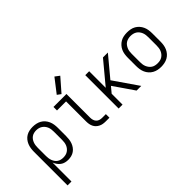

<svg xmlns="http://www.w3.org/2000/svg" viewBox="-78 -1357 2156 2156"><g transform="rotate(-45 1000.0 -279.5)"><path d="M64 205H126V-96Q135 -73 149 -53Q163 -33 182.5 -18.5Q202 -4 226 2Q250 8 274 8Q300 8 325 1.5Q350 -5 370.5 -19.5Q391 -34 406 -55Q421 -76 429.5 -100Q438 -124 441 -149.5Q444 -175 444 -200V-330Q444 -357 440 -383.5Q436 -410 425 -435Q414 -460 396 -480.5Q378 -501 354.5 -514Q331 -527 304.5 -532.5Q278 -538 251 -538Q224 -538 198 -532.5Q172 -527 149 -513.5Q126 -500 109 -479Q92 -458 82 -433.5Q72 -409 68 -383Q64 -357 64 -330ZM251 -49Q232 -49 214 -53.5Q196 -58 180.5 -68.5Q165 -79 154.5 -94.5Q144 -110 137.5 -127.5Q131 -145 128.5 -163.5Q126 -182 126 -200V-330Q126 -349 128.5 -367.5Q131 -386 137.5 -403.5Q144 -421 154.5 -436Q165 -451 180.5 -462Q196 -473 214.5 -477.5Q233 -482 251 -482Q270 -482 288.5 -477.5Q307 -473 323 -462.5Q339 -452 351 -437Q363 -422 370 -404.5Q377 -387 379.5 -368Q382 -349 382 -330V-200Q382 -181 379.5 -162Q377 -143 370 -125.5Q363 -108 351 -93Q339 -78 323 -67.5Q307 -57 288.5 -53Q270 -49 251 -49Z M874 0H934V-57H874Q854 -57 835.5 -63Q817 -69 804 -83.5Q791 -98 786 -117Q781 -136 781 -155V-530H575V-474H719V-155Q719 -134 722.5 -113.5Q726 -93 735 -74Q744 -55 759 -40.5Q774 -26 793 -16.5Q812 -7 832.5 -3.5Q853 0 874 0ZM741 -568 877 -724 824 -764 697 -600Z M1080 0H1142V-173L1199 -241L1280 -124L1365 0H1439L1239 -290L1439 -530H1361L1142 -267V-530H1080Z M1750 8Q1777 8 1804 2.5Q1831 -3 1854.5 -16Q1878 -29 1896 -49.5Q1914 -70 1925 -95Q1936 -120 1940 -146.5Q1944 -173 1944 -200V-330Q1944 -357 1940 -384Q1936 -411 1925 -435.5Q1914 -460 1896 -480.5Q1878 -501 1854.5 -514.5Q1831 -528 1804 -533Q1777 -538 1750 -538Q1723 -538 1696.5 -533Q1670 -528 1646.5 -514.5Q1623 -501 1604.5 -480.5Q1586 -460 1575 -435.5Q1564 -411 1560 -384Q1556 -357 1556 -330V-200Q1556 -173 1560 -146.5Q1564 -120 1575 -95Q1586 -70 1604.5 -49.5Q1623 -29 1646.5 -16Q1670 -3 1696.5 2.5Q1723 8 1750 8ZM1750 -49Q1731 -49 1712 -53Q1693 -57 1677 -67.5Q1661 -78 1649.5 -93Q1638 -108 1630.5 -125.5Q1623 -143 1620.5 -162Q1618 -181 1618 -200V-330Q1618 -349 1620.5 -368Q1623 -387 1630.5 -404.5Q1638 -422 1649.5 -437.5Q1661 -453 1677 -463Q1693 -473 1712 -477.5Q1731 -482 1750 -482Q1769 -482 1788 -477.5Q1807 -473 1823 -463Q1839 -453 1851 -437.5Q1863 -422 1870 -404.5Q1877 -387 1879.5 -368Q1882 -349 1882 -330V-200Q1882 -181 1879.5 -162Q1877 -143 1870 -125.5Q1863 -108 1851 -93Q1839 -78 1823 -67.5Q1807 -57 1788 -53Q1769 -49 1750 -49Z"/></g></svg>

Font: Iosevka SS09 Light
Style: Regular
Weight: 300
Monospace: yes
Designer: Belleve Invis
Foundry: Belleve Invis
Version: Version 5.2.1; ttfautohint (v1.8.3)